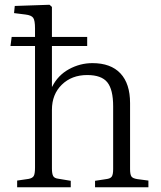

<svg xmlns="http://www.w3.org/2000/svg" viewBox="-20 -786 675 806"><path d="M52 0V-28L100 -35Q116 -38 121.5 -47Q127 -56 127 -83V-593H24L29 -631H127V-667Q127 -700 119.5 -711Q112 -722 87 -725L39 -731L42 -761L188 -766L198 -757V-631H346V-593H198V-422H199Q223 -470 269.5 -495.5Q316 -521 368 -521Q445 -521 485.5 -478Q526 -435 526 -353V-76Q526 -54 531.5 -45.5Q537 -37 557 -34L603 -28V0H379V-27L425 -34Q443 -36 449 -44.5Q455 -53 455 -76V-340Q455 -410 430.5 -440.5Q406 -471 346 -471Q281 -471 239.5 -430.5Q198 -390 198 -325V-79Q198 -57 203 -47.5Q208 -38 223 -36L277 -27V0Z"/></svg>

Font: Literata 36pt Light
Style: Regular
Weight: 300
Designer: Latin by Veronika Burian and Jose Scaglione. Greek by Irene Vlachou. Cyrillic by Vera Evstafieva.
Foundry: TypeTogether
Version: Version 3.002